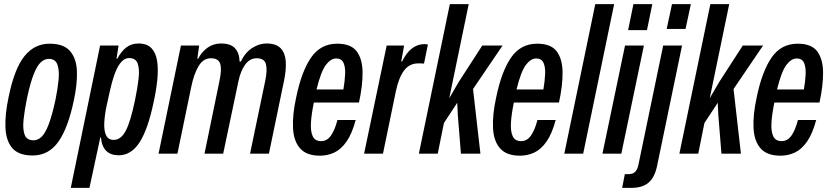

<svg xmlns="http://www.w3.org/2000/svg" viewBox="-20 -749 4059 936"><path d="M139 9Q71 9 40 -27Q9 -63 6.5 -127.5Q4 -192 22 -276Q50 -414 99 -475Q148 -536 222 -536Q291 -536 322 -499.5Q353 -463 355 -400.5Q357 -338 340 -260Q312 -125 264.5 -58Q217 9 139 9ZM144 -65Q164 -65 182 -81.5Q200 -98 216.5 -140.5Q233 -183 250 -260Q261 -314 265.5 -359.5Q270 -405 260 -433.5Q250 -462 218 -462Q197 -462 179 -445.5Q161 -429 144.5 -387.5Q128 -346 112 -272Q100 -214 95 -167Q90 -120 100 -92.5Q110 -65 144 -65Z M325 167 468 -527H558L548 -463H552Q571 -499 596 -518Q621 -537 655 -537Q697 -537 718.5 -514Q740 -491 746 -451.5Q752 -412 747 -361.5Q742 -311 730 -256Q702 -120 661 -56Q620 8 559 8Q480 8 472 -79H469L416 167ZM534 -67Q570 -67 593.5 -112.5Q617 -158 638 -260Q650 -318 655.5 -364.5Q661 -411 651.5 -438.5Q642 -466 609 -466Q581 -466 558 -429Q535 -392 516 -307L500 -235Q491 -193 488.5 -154Q486 -115 496.5 -91Q507 -67 534 -67Z M753 0 862 -527H951L942 -463H946Q964 -497 992.5 -517Q1021 -537 1057 -537Q1105 -537 1126 -513.5Q1147 -490 1148 -449H1154Q1176 -494 1210 -515.5Q1244 -537 1279 -537Q1326 -537 1348 -514Q1370 -491 1373 -451Q1376 -411 1365 -357L1291 0H1199L1273 -355Q1284 -407 1276.5 -436Q1269 -465 1231 -465Q1197 -465 1174.5 -433Q1152 -401 1142 -351L1068 0H977L1050 -355Q1062 -411 1053.5 -438Q1045 -465 1008 -465Q971 -465 948 -426.5Q925 -388 912 -324L845 0Z M1540 10Q1475 10 1443.5 -25Q1412 -60 1408.5 -124Q1405 -188 1424 -275Q1450 -401 1496.5 -468.5Q1543 -536 1624 -536Q1691 -536 1719 -498.5Q1747 -461 1747.5 -396Q1748 -331 1730 -249H1510Q1499 -196 1496 -153.5Q1493 -111 1504 -86Q1515 -61 1545 -61Q1574 -61 1593 -87.5Q1612 -114 1625 -164H1714Q1696 -97 1669.5 -59Q1643 -21 1610 -5.5Q1577 10 1540 10ZM1619 -464Q1593 -464 1569 -433Q1545 -402 1523 -313H1654Q1661 -353 1662.5 -387.5Q1664 -422 1654.5 -443Q1645 -464 1619 -464Z M1755 0 1865 -527H1950L1936 -449H1940Q1980 -532 2047 -534Q2052 -534 2056.5 -533.5Q2061 -533 2066 -532L2047 -439Q2039 -440 2032.5 -440Q2026 -440 2019 -440Q1976 -440 1950 -405.5Q1924 -371 1910 -305L1847 0Z M2022 0 2173 -729H2265L2170 -270L2216 -349L2331 -527H2430L2286 -315L2322 0H2227L2212 -186L2209 -248L2144 -149L2114 0Z M2515 10Q2450 10 2418.5 -25Q2387 -60 2383.5 -124Q2380 -188 2399 -275Q2425 -401 2471.5 -468.5Q2518 -536 2599 -536Q2666 -536 2694 -498.5Q2722 -461 2722.5 -396Q2723 -331 2705 -249H2485Q2474 -196 2471 -153.5Q2468 -111 2479 -86Q2490 -61 2520 -61Q2549 -61 2568 -87.5Q2587 -114 2600 -164H2689Q2671 -97 2644.5 -59Q2618 -21 2585 -5.5Q2552 10 2515 10ZM2594 -464Q2568 -464 2544 -433Q2520 -402 2498 -313H2629Q2636 -353 2637.5 -387.5Q2639 -422 2629.5 -443Q2620 -464 2594 -464Z M2731 0 2882 -729H2974L2823 0Z M3042 -602 3068 -729H3160L3134 -602ZM2917 0 3027 -527H3119L3009 0Z M3230 -608 3256 -729H3348L3322 -608ZM3013 167 3026 100H3044Q3067 100 3078 87Q3089 74 3093 51L3213 -527H3305L3183 61Q3171 117 3141 142Q3111 167 3056 167Z M3292 0 3443 -729H3535L3440 -270L3486 -349L3601 -527H3700L3556 -315L3592 0H3497L3482 -186L3479 -248L3414 -149L3384 0Z M3785 10Q3720 10 3688.5 -25Q3657 -60 3653.5 -124Q3650 -188 3669 -275Q3695 -401 3741.5 -468.5Q3788 -536 3869 -536Q3936 -536 3964 -498.5Q3992 -461 3992.5 -396Q3993 -331 3975 -249H3755Q3744 -196 3741 -153.5Q3738 -111 3749 -86Q3760 -61 3790 -61Q3819 -61 3838 -87.5Q3857 -114 3870 -164H3959Q3941 -97 3914.5 -59Q3888 -21 3855 -5.5Q3822 10 3785 10ZM3864 -464Q3838 -464 3814 -433Q3790 -402 3768 -313H3899Q3906 -353 3907.5 -387.5Q3909 -422 3899.5 -443Q3890 -464 3864 -464Z"/></svg>

Font: Mona Sans Condensed Medium
Style: Italic
Weight: 500
Width: 3
Italic angle: -11.7°
Designer: Deni Anggara
Foundry: GitHub
Version: Version 1.001; ttfautohint (v1.8.4.7-5d5b);gftools[0.9.31]